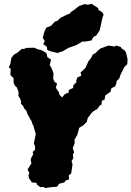

<svg xmlns="http://www.w3.org/2000/svg" viewBox="-20 -934 672 982"><path d="M213 28 202 22 186 23 169 10 166 1 143 -1 128 -23 126 -38 130 -49 121 -67 141 -99 137 -115 138 -123 150 -145 147 -157 159 -168V-186L153 -201L156 -214L163 -249L155 -276L150 -294L146 -299L141 -315L134 -326L124 -345L121 -350L114 -369L103 -380L99 -391L87 -404L88 -414L84 -428L74 -444L75 -459L73 -470L66 -487L57 -495L51 -506L49 -520L50 -533L33 -551L35 -582L25 -589L33 -608L38 -638L53 -656L64 -661L81 -675L94 -685L101 -683L115 -689L155 -690L169 -684L174 -681L186 -680L201 -673L217 -663L219 -657L222 -642L241 -629L234 -600L240 -593L249 -572L254 -557L253 -545L252 -531L260 -514L272 -507L266 -486L270 -478L282 -461L284 -449L298 -436L312 -453L331 -460L332 -474L354 -484L355 -498L372 -515L369 -520L376 -538L396 -547L392 -563L408 -578L417 -587L433 -622L440 -630L446 -638L455 -656L470 -663L478 -673L494 -686L518 -695L535 -701L566 -696L576 -701L599 -693L600 -688L619 -675L625 -663L632 -634V-621L631 -606L615 -590L609 -577L595 -549L591 -534L577 -520L575 -508L569 -492L550 -483L545 -464L531 -455L518 -445L515 -425L501 -418L499 -399L491 -395L477 -376L459 -366L446 -354L435 -338L429 -331L424 -311L406 -293L385 -280L376 -246L361 -219L362 -201L352 -177L359 -155L353 -144L355 -125L346 -110L351 -93L347 -67L344 -46L332 -38L333 -16L316 -11L309 -1L282 6L272 21L259 22L234 24ZM274 -663 244 -670 222 -678 219 -696 201 -708 209 -724 199 -740 205 -766 216 -792 241 -802 261 -824 273 -827 288 -842 320 -858 338 -865 341 -871 360 -884 384 -903 412 -913 430 -910 449 -914 483 -892V-884L503 -871L510 -860L504 -843L496 -807L490 -779L472 -752L458 -745L448 -727L413 -721L402 -722L372 -704L330 -689L301 -672Z"/></svg>

Font: Winky Rough Black
Style: Italic
Weight: 900
Italic angle: -8.97852°
Designer: Simon Atzbach
Foundry: typofactur
Version: Version 1.206; ttfautohint (v1.8.4.7-5d5b)